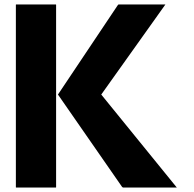

<svg xmlns="http://www.w3.org/2000/svg" viewBox="-20 -832 869 859"><path d="M230 -812H52L51 -811V6L52 7H230L231 6V-811ZM240 -408 526 4 530 7H771L433 -409L720 -812H510L507 -809L240 -410L239 -409Z"/></svg>

Font: Hussar Woodtype
Style: SeBd
Weight: 900
Foundry: Cannot Into Space Fonts
Version: Version 1.07